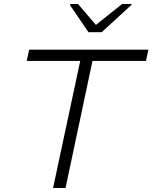

<svg xmlns="http://www.w3.org/2000/svg" viewBox="-20 -935 758 955"><path d="M244 0 379 -632H113L125 -688H718L706 -632H440L306 0ZM420 -775 328 -910 330 -915H368L457 -811L587 -915H635L633 -910L486 -775Z"/></svg>

Font: Saira Expanded Light
Style: Italic
Weight: 300
Width: 7
Italic angle: -12°
Designer: Hector Gatti with collaboration of the Omnibus-Type team
Foundry: Omnibus-Type
Version: Version 1.101